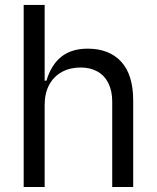

<svg xmlns="http://www.w3.org/2000/svg" viewBox="-20 -747 627 767"><path d="M74.6 0V-727.3H158.4V-424.7H165.5Q184.7 -488.6 225.3 -520.6Q266 -552.6 330.3 -552.6Q415.8 -552.6 463.8 -500.9Q511.7 -449.2 512.1 -346.6V0H428.3V-340.9Q428.3 -383.9 413 -414.6Q397.7 -445.3 369.3 -461.3Q340.9 -477.3 301.8 -477.3Q259.9 -477.3 227.5 -459.7Q195 -442.1 176.7 -408.4Q158.4 -374.6 158.4 -328.1V0Z"/></svg>

Font: Riot Sans
Style: Regular
Weight: 400
Designer: Rasmus Andersson
Foundry: rsms
Version: Version 4.001